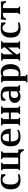

<svg xmlns="http://www.w3.org/2000/svg" viewBox="2212 -2780 768 5231"><g transform="rotate(-90 2595.5 -165.0)"><path d="M342.8 -44.9Q376.5 -44.9 407 -49.6Q437.5 -54.2 460.9 -63V-17.1Q427.2 -2.4 387.7 4.2Q348.1 10.7 301.8 10.7Q174.3 10.7 112.8 -56.9Q51.3 -124.5 51.3 -259.3Q51.3 -326.7 68.4 -377.2Q85.4 -427.7 117.7 -461.7Q149.9 -495.6 196.5 -512.5Q243.2 -529.3 301.8 -529.3Q327.1 -529.3 349.1 -527.6Q371.1 -525.9 390.1 -523.9Q409.2 -522 425.8 -520.3Q442.4 -518.6 456.5 -518.6L468.3 -402.3H424.3Q417 -417.5 407 -431.6Q397 -445.8 383.5 -456.8Q370.1 -467.8 353 -474.6Q335.9 -481.4 314 -481.4Q246.6 -481.4 215.1 -427Q183.6 -372.6 183.6 -259.3Q183.6 -194.8 195.8 -153.1Q208 -111.3 229.5 -87.4Q251 -63.5 280 -54.2Q309.1 -44.9 342.8 -44.9Z M1147 97.7H1101.1Q1093.8 75.2 1083.3 57.1Q1072.8 39.1 1057.4 26.4Q1042 13.7 1021.2 6.8Q1000.5 0 972.7 0H570.8V-36.6H584Q590.3 -36.6 595.2 -38.6Q600.1 -40.5 603.5 -45.9Q606.9 -51.3 608.4 -60.5Q609.9 -69.8 609.9 -85V-433.6Q609.9 -448.7 608.4 -458Q606.9 -467.3 603.5 -472.7Q600.1 -478 595.2 -480Q590.3 -481.9 584 -481.9H570.8V-518.6H778.8V-481.9H765.1Q758.3 -481.9 753.7 -480Q749 -478 745.6 -472.7Q742.2 -467.3 740.7 -458Q739.3 -448.7 739.3 -433.6V-89.8Q739.3 -75.7 740.7 -68.1Q742.2 -60.5 745.6 -56.6Q749 -52.7 753.7 -52Q758.3 -51.3 765.1 -51.3H893.1Q899.4 -51.3 904.3 -52.2Q909.2 -53.2 912.6 -57.1Q916 -61 917.5 -68.6Q918.9 -76.2 918.9 -89.8V-433.6Q918.9 -448.7 917.5 -458Q916 -467.3 912.6 -472.7Q909.2 -478 904.3 -480Q899.4 -481.9 893.1 -481.9H879.9V-518.6H1087.9V-481.9H1074.2Q1067.4 -481.9 1062.7 -480Q1058.1 -478 1054.7 -472.7Q1051.3 -467.3 1049.8 -458Q1048.3 -448.7 1048.3 -433.6V-89.8Q1048.3 -75.2 1049.8 -67.4Q1051.3 -59.6 1054.7 -55.9Q1058.1 -52.2 1062.7 -51.8Q1067.4 -51.3 1074.2 -51.3H1137.2Z M1464.4 -529.3Q1529.3 -529.3 1574.7 -508.1Q1620.1 -486.8 1648.4 -450.2Q1676.8 -413.6 1689.7 -364.7Q1702.6 -315.9 1702.6 -260.3V-257.3H1356V-253.9Q1356 -193.4 1367.4 -153.3Q1378.9 -113.3 1399.7 -89.1Q1420.4 -64.9 1449.7 -54.9Q1479 -44.9 1515.1 -44.9Q1561 -44.9 1600.6 -54.7Q1640.1 -64.5 1669.9 -81.5V-37.1Q1655.3 -27.3 1636.7 -18.8Q1618.2 -10.3 1594.2 -3.7Q1570.3 2.9 1541 6.8Q1511.7 10.7 1475.6 10.7Q1351.6 10.7 1287.6 -56.4Q1223.6 -123.5 1223.6 -259.3Q1223.6 -315.4 1237.8 -364.7Q1252 -414.1 1281.2 -450.7Q1310.5 -487.3 1356 -508.3Q1401.4 -529.3 1464.4 -529.3ZM1567.9 -306.2Q1566.9 -339.8 1561.8 -371.1Q1556.6 -402.3 1544.7 -426.8Q1532.7 -451.2 1512.7 -465.8Q1492.7 -480.5 1461.9 -480.5Q1435.1 -480.5 1416.3 -469Q1397.5 -457.5 1385 -435.3Q1372.6 -413.1 1365.7 -380.6Q1358.9 -348.1 1356.9 -306.2Z M1963.9 -85Q1963.9 -69.8 1965.3 -60.5Q1966.8 -51.3 1970.2 -45.9Q1973.6 -40.5 1978.3 -38.6Q1982.9 -36.6 1989.7 -36.6H2002.9V0H1794.9V-36.6H1808.6Q1814.9 -36.6 1819.8 -38.6Q1824.7 -40.5 1828.1 -45.9Q1831.5 -51.3 1833 -60.5Q1834.5 -69.8 1834.5 -85V-433.6Q1834.5 -448.7 1833 -458Q1831.5 -467.3 1828.1 -472.7Q1824.7 -478 1819.8 -480Q1814.9 -481.9 1808.6 -481.9H1794.9V-518.6H2002.9V-481.9H1989.7Q1982.9 -481.9 1978.3 -480Q1973.6 -478 1970.2 -472.7Q1966.8 -467.3 1965.3 -458Q1963.9 -448.7 1963.9 -433.6V-306.2H2143.6V-433.6Q2143.6 -448.7 2142.1 -458Q2140.6 -467.3 2137.2 -472.7Q2133.8 -478 2128.9 -480Q2124 -481.9 2117.7 -481.9H2104V-518.6H2312V-481.9H2298.8Q2292 -481.9 2287.4 -480Q2282.7 -478 2279.3 -472.7Q2275.9 -467.3 2274.4 -458Q2272.9 -448.7 2272.9 -433.6V-85Q2272.9 -69.8 2274.4 -60.5Q2275.9 -51.3 2279.3 -45.9Q2282.7 -40.5 2287.4 -38.6Q2292 -36.6 2298.8 -36.6H2312V0H2104V-36.6H2117.7Q2124 -36.6 2128.9 -38.6Q2133.8 -40.5 2137.2 -45.9Q2140.6 -51.3 2142.1 -60.5Q2143.6 -69.8 2143.6 -85V-254.9H1963.9Z M2721.7 -257.3H2634.3Q2614.3 -257.3 2597.2 -251.2Q2580.1 -245.1 2567.6 -232.7Q2555.2 -220.2 2548.1 -201.2Q2541 -182.1 2541 -156.2Q2541 -127.9 2548.1 -108.2Q2555.2 -88.4 2566.9 -75.9Q2578.6 -63.5 2594.5 -57.9Q2610.4 -52.2 2627.9 -52.2Q2650.9 -52.2 2675.3 -62.3Q2699.7 -72.3 2721.7 -89.4ZM2851.1 -85Q2851.1 -69.8 2852.5 -60.5Q2854 -51.3 2857.4 -45.9Q2860.8 -40.5 2865.5 -38.6Q2870.1 -36.6 2877 -36.6H2890.6V0H2730.5V-43.9Q2699.7 -16.1 2663.3 -2.7Q2627 10.7 2590.3 10.7Q2556.2 10.7 2523.7 1.7Q2491.2 -7.3 2465.6 -26.6Q2439.9 -45.9 2424.3 -75.9Q2408.7 -106 2408.7 -147.9Q2408.7 -188 2425.5 -217.8Q2442.4 -247.6 2470.7 -267.1Q2499 -286.6 2536.4 -296.4Q2573.7 -306.2 2614.3 -306.2H2721.7V-352.1Q2721.7 -392.1 2712.6 -417.5Q2703.6 -442.9 2689.2 -457.3Q2674.8 -471.7 2656.5 -476.8Q2638.2 -481.9 2620.1 -481.9Q2608.9 -481.9 2593.5 -479Q2578.1 -476.1 2563 -467.3Q2547.9 -458.5 2534.9 -442.9Q2522 -427.2 2514.6 -402.3H2460.9L2470.7 -508.8Q2485.8 -513.2 2502 -516.8Q2518.1 -520.5 2536.4 -523.4Q2554.7 -526.4 2576.4 -527.8Q2598.1 -529.3 2625 -529.3Q2668 -529.3 2708.7 -521Q2749.5 -512.7 2781 -491.9Q2812.5 -471.2 2831.8 -436.5Q2851.1 -401.9 2851.1 -349.1Z M3136.2 -56.2Q3144 -50.8 3160.6 -44.4Q3177.2 -38.1 3204.1 -38.1Q3218.3 -38.1 3233.2 -41.3Q3248 -44.4 3262 -53.2Q3275.9 -62 3288.1 -77.4Q3300.3 -92.8 3309.3 -117.4Q3318.4 -142.1 3323.7 -177Q3329.1 -211.9 3329.1 -259.3Q3329.1 -324.2 3318.8 -365.5Q3308.6 -406.7 3292.2 -430.2Q3275.9 -453.6 3255.4 -462.4Q3234.9 -471.2 3213.9 -471.2Q3199.2 -471.2 3185.8 -468Q3172.4 -464.8 3161.9 -460.7Q3151.4 -456.5 3144.5 -452.4Q3137.7 -448.2 3136.2 -446.3ZM3006.8 -433.6Q3006.8 -448.7 3005.4 -458Q3003.9 -467.3 3000.5 -472.7Q2997.1 -478 2992.2 -480Q2987.3 -481.9 2981 -481.9H2967.3V-518.6H3127.4V-490.2Q3146.5 -506.8 3179.7 -518.1Q3212.9 -529.3 3251.5 -529.3Q3276.4 -529.3 3301.8 -523.7Q3327.1 -518.1 3350.6 -505.4Q3374 -492.7 3394.5 -472.2Q3415 -451.7 3430.2 -421.6Q3445.3 -391.6 3454.1 -351.3Q3462.9 -311 3462.9 -259.3Q3462.9 -189.5 3444.1 -138.7Q3425.3 -87.9 3391.8 -54.7Q3358.4 -21.5 3312 -5.4Q3265.6 10.7 3210.9 10.7Q3192.4 10.7 3173.6 8.5Q3154.8 6.3 3136.2 1.5V113.8Q3136.2 128.9 3137.7 138.2Q3139.2 147.5 3142.6 152.8Q3146 158.2 3150.6 160.2Q3155.3 162.1 3162.1 162.1H3175.8V198.7H2967.3V162.1H2981Q2987.3 162.1 2992.2 160.2Q2997.1 158.2 3000.5 152.8Q3003.9 147.5 3005.4 138.2Q3006.8 128.9 3006.8 113.8Z M3878.4 -518.6H4086.4V-481.9H4073.2Q4066.4 -481.9 4061.8 -480Q4057.1 -478 4053.7 -472.7Q4050.3 -467.3 4048.8 -458Q4047.4 -448.7 4047.4 -433.6V-85Q4047.4 -69.8 4048.8 -60.5Q4050.3 -51.3 4053.7 -45.9Q4057.1 -40.5 4061.8 -38.6Q4066.4 -36.6 4073.2 -36.6H4086.4V0H3878.4V-36.6H3892.1Q3898.4 -36.6 3903.3 -38.6Q3908.2 -40.5 3911.6 -45.9Q3915 -51.3 3916.5 -60.5Q3918 -69.8 3918 -85V-326.7Q3897.5 -304.7 3873.5 -278.1Q3849.6 -251.5 3824.7 -221.9Q3799.8 -192.4 3775.6 -161.1Q3751.5 -129.9 3731 -98.6V-85Q3731 -69.8 3732.4 -60.5Q3733.9 -51.3 3737.3 -45.9Q3740.7 -40.5 3745.4 -38.6Q3750 -36.6 3756.8 -36.6H3770V0H3562V-36.6H3575.7Q3582 -36.6 3586.9 -38.6Q3591.8 -40.5 3595.2 -45.9Q3598.6 -51.3 3600.1 -60.5Q3601.6 -69.8 3601.6 -85V-433.6Q3601.6 -448.7 3600.1 -458Q3598.6 -467.3 3595.2 -472.7Q3591.8 -478 3586.9 -480Q3582 -481.9 3575.7 -481.9H3562V-518.6H3770V-481.9H3756.8Q3750 -481.9 3745.4 -480Q3740.7 -478 3737.3 -472.7Q3733.9 -467.3 3732.4 -458Q3731 -448.7 3731 -433.6V-194.3Q3751 -221.2 3774.4 -249.3Q3797.9 -277.3 3822.5 -304.4Q3847.2 -331.5 3871.6 -357.2Q3896 -382.8 3918 -405.3V-433.6Q3918 -448.7 3916.5 -458Q3915 -467.3 3911.6 -472.7Q3908.2 -478 3903.3 -480Q3898.4 -481.9 3892.1 -481.9H3878.4Z M4477.5 -44.9Q4511.2 -44.9 4541.7 -49.6Q4572.3 -54.2 4595.7 -63V-17.1Q4562 -2.4 4522.5 4.2Q4482.9 10.7 4436.5 10.7Q4309.1 10.7 4247.6 -56.9Q4186 -124.5 4186 -259.3Q4186 -326.7 4203.1 -377.2Q4220.2 -427.7 4252.4 -461.7Q4284.7 -495.6 4331.3 -512.5Q4377.9 -529.3 4436.5 -529.3Q4461.9 -529.3 4483.9 -527.6Q4505.9 -525.9 4524.9 -523.9Q4543.9 -522 4560.5 -520.3Q4577.1 -518.6 4591.3 -518.6L4603 -402.3H4559.1Q4551.8 -417.5 4541.7 -431.6Q4531.7 -445.8 4518.3 -456.8Q4504.9 -467.8 4487.8 -474.6Q4470.7 -481.4 4448.7 -481.4Q4381.3 -481.4 4349.9 -427Q4318.4 -372.6 4318.4 -259.3Q4318.4 -194.8 4330.6 -153.1Q4342.8 -111.3 4364.3 -87.4Q4385.7 -63.5 4414.8 -54.2Q4443.8 -44.9 4477.5 -44.9Z M4859.4 -428.7Q4859.4 -443.8 4857.9 -452.1Q4856.4 -460.4 4853 -464.4Q4849.6 -468.3 4844.7 -469Q4839.8 -469.7 4833.5 -469.7H4824.2Q4779.3 -469.7 4747.8 -450Q4716.3 -430.2 4702.1 -385.3H4664.1L4683.1 -529.3Q4704.1 -525.4 4726.1 -523.4Q4748 -521.5 4770 -520.3Q4792 -519 4813 -518.8Q4834 -518.6 4852.5 -518.6H4995.6Q5014.2 -518.6 5035.2 -518.8Q5056.2 -519 5078.1 -520.3Q5100.1 -521.5 5122.1 -523.4Q5144 -525.4 5165 -529.3L5184.1 -385.3H5146Q5138.7 -407.7 5126.7 -423.6Q5114.7 -439.5 5098.9 -449.7Q5083 -460 5064 -464.8Q5044.9 -469.7 5023.9 -469.7H5014.6Q5007.8 -469.7 5003.2 -469Q4998.5 -468.3 4995.1 -464.4Q4991.7 -460.4 4990.2 -452.1Q4988.8 -443.8 4988.8 -428.7V-85Q4988.8 -69.8 4990.2 -60.5Q4991.7 -51.3 4995.1 -45.9Q4998.5 -40.5 5003.2 -38.6Q5007.8 -36.6 5014.6 -36.6H5027.8V0H4824.7V-36.6H4833.5Q4839.8 -36.6 4844.7 -38.6Q4849.6 -40.5 4853 -45.9Q4856.4 -51.3 4857.9 -60.5Q4859.4 -69.8 4859.4 -85Z"/></g></svg>

Font: Arian AMU Serif
Style: Bold
Weight: 700
Designer: Ruben Hakobyan (Tarumian)
Foundry: Ruben Hakobyan (Tarumian)
Version: Version 1.002